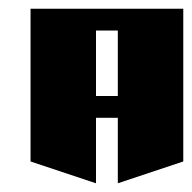

<svg xmlns="http://www.w3.org/2000/svg" viewBox="-20 -520 440 440"><path d="M50 -500H400V-150L250 -100V-250H200V-100L50 -150ZM200 -450V-300H250V-450Z"/></svg>

Font: SOV_Meka
Style: Book
Weight: 400
Version: Version 1.00